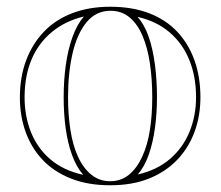

<svg xmlns="http://www.w3.org/2000/svg" viewBox="-20 -535 655 570"><path d="M307 -515Q372 -515 422 -496Q472 -477 506 -441Q540 -405 557.5 -355.5Q575 -306 575 -246Q575 -191 557.5 -143.5Q540 -96 506 -60.5Q472 -25 422.5 -5Q373 15 307 15Q241 15 190.5 -5Q140 -25 106.5 -60.5Q73 -96 56 -143.5Q39 -191 39 -246Q39 -306 57.5 -355.5Q76 -405 110.5 -441Q145 -477 195 -496Q245 -515 307 -515ZM308 -503Q265 -503 237 -469Q209 -435 195.5 -377Q182 -319 182 -246Q182 -195 189 -149.5Q196 -104 211.5 -70Q227 -36 251 -16.5Q275 3 307 3Q339 3 362.5 -16Q386 -35 402 -69.5Q418 -104 425 -149Q432 -194 432 -246Q432 -300 425 -347Q418 -394 403 -429Q388 -464 364.5 -483.5Q341 -503 308 -503ZM53 -246Q53 -190 72 -142.5Q91 -95 129.5 -62Q168 -29 227 -16Q207 -39 194 -74.5Q181 -110 175 -154Q169 -198 169 -246Q169 -297 175.5 -343Q182 -389 195.5 -426Q209 -463 229 -486Q174 -473 134 -440Q94 -407 73.5 -358Q53 -309 53 -246ZM562 -246Q562 -308 542 -357Q522 -406 483.5 -439Q445 -472 388 -485Q409 -462 421.5 -425.5Q434 -389 440 -343Q446 -297 446 -246Q446 -199 440 -155Q434 -111 421.5 -75.5Q409 -40 389 -17Q446 -30 484.5 -63Q523 -96 542.5 -143.5Q562 -191 562 -246Z"/></svg>

Font: Kalnia Glaze Thin Medium
Style: Regular
Weight: 500
Version: Version 1.110